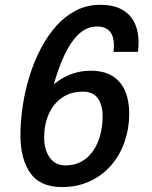

<svg xmlns="http://www.w3.org/2000/svg" viewBox="-20 -767 632 798"><path d="M238 10.5Q146.5 10.5 105.8 -48Q65 -106.5 65 -205Q65 -264.5 74.5 -327.2Q84 -390 102.8 -450.8Q121.5 -511.5 149.5 -565Q177.5 -618.5 214.2 -659.5Q251 -700.5 296.5 -723.8Q342 -747 396.5 -747Q445.5 -747 477 -732.2Q508.5 -717.5 525.8 -694.2Q543 -671 549.5 -643.8Q556 -616.5 556 -591Q556 -583 555.2 -570.2Q554.5 -557.5 553 -551.5H451.5Q452.5 -557 453 -565.5Q453.5 -574 453.5 -579Q453.5 -598 447.8 -616Q442 -634 426.2 -645.5Q410.5 -657 381 -657Q352 -657 324.5 -639Q297 -621 271.2 -581Q245.5 -541 222.2 -475.2Q199 -409.5 178.5 -314L142 -313.5Q152.5 -359.5 183.5 -395.5Q214.5 -431.5 259.8 -452.2Q305 -473 357 -473Q412.5 -473 447.8 -450.8Q483 -428.5 500 -388.8Q517 -349 517 -297Q517 -232 497.2 -176Q477.5 -120 440.5 -78.2Q403.5 -36.5 352.2 -13Q301 10.5 238 10.5ZM252 -79.5Q290.5 -79.5 319.5 -96Q348.5 -112.5 367.8 -141Q387 -169.5 396.8 -206.2Q406.5 -243 406.5 -283Q406.5 -330 386.8 -358Q367 -386 324.5 -386Q273.5 -386 237.5 -360.8Q201.5 -335.5 182.5 -292.5Q163.5 -249.5 163.5 -195.5Q163.5 -144.5 186.8 -112Q210 -79.5 252 -79.5Z"/></svg>

Font: Epilogue Medium
Style: Italic
Weight: 500
Italic angle: -12°
Designer: Tyler Finck
Foundry: Etcetera Type Co
Version: Version 2.112